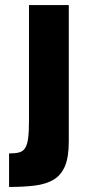

<svg xmlns="http://www.w3.org/2000/svg" viewBox="-20 -700 345 762"><path d="M16 42V-91Q40 -91 55.5 -95Q71 -99 79.5 -112Q88 -125 91.5 -150.5Q95 -176 95 -217V-680H253V-138Q253 -76 237.5 -40Q222 -4 192 13.5Q162 31 118 36.5Q74 42 16 42Z"/></svg>

Font: Cairo ExtraBold
Style: Regular
Weight: 800
Designer: Mohamed Gaber, Accademia di Belle Arti di Urbino
Foundry: Kief Type Foundry, Accademia di Belle Arti di Urbino
Version: Version 3.117